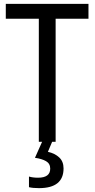

<svg xmlns="http://www.w3.org/2000/svg" viewBox="-20 -734 493 994"><path d="M198 0 161 83Q197 88 218.5 100.5Q240 113 240 139Q240 186 177 186Q150 186 130 180V235Q149 240 182 240Q309 240 309 138Q309 102 286.5 81Q264 60 228 52L250 0H268V-637H438V-714H10V-637H181V0Z"/></svg>

Font: Noto Sans Display SemiCondensed
Style: Regular
Weight: 400
Width: 4
Designer: Monotype Design team
Foundry: Monotype Imaging Inc.
Version: 1.000